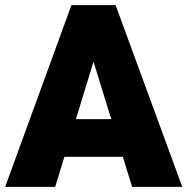

<svg xmlns="http://www.w3.org/2000/svg" viewBox="-24 -731 733 751"><path d="M456.5 -117.7H228L191.9 0H-3.9L255.4 -710.9H379.4H428.2L689 0H492.7ZM411.1 -265.1 341.8 -489.7 272.9 -265.1Z"/></svg>

Font: Heebo Black
Style: Regular
Weight: 900
Designer: Oded Ezer
Foundry: Meir Sadan
Version: Version 2.001; ttfautohint (v1.5.14-ce02) -l 8 -r 50 -G 200 